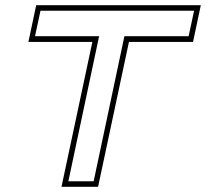

<svg xmlns="http://www.w3.org/2000/svg" viewBox="-20 -720 794 740"><path d="M217 0 336 -558.5H89.5L119.5 -700H754L724 -558.5H477L358 0ZM243.5 -21.5H341L459.5 -580.5H707L728 -678.5H136L115 -580.5H362Z"/></svg>

Font: Tourney Expanded ExtraLight
Style: Italic
Weight: 200
Width: 7
Italic angle: -12°
Designer: Tyler Finck
Foundry: Etcetera Type Co
Version: Version 1.010; ttfautohint (v1.8.3)